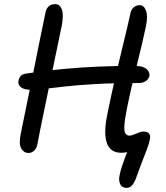

<svg xmlns="http://www.w3.org/2000/svg" viewBox="-20 -729 806 930"><path d="M593 181Q570 181 562 162.5Q554 144 559 121Q562 104 570 79Q578 54 588 27.5Q598 1 609 -21L639 -18Q625 -6 609 2.5Q593 11 567 11Q533 11 513.5 -9.5Q494 -30 490.5 -71.5Q487 -113 500 -176Q519 -270 539.5 -359Q560 -448 579 -524.5Q598 -601 610 -657Q614 -681 626.5 -692.5Q639 -704 657 -704Q677 -704 687 -678Q697 -652 687 -602Q679 -565 668 -517Q657 -469 643.5 -415.5Q630 -362 617 -306Q604 -250 594 -199Q584 -148 582.5 -120.5Q581 -93 587.5 -82.5Q594 -72 607 -72Q616 -72 628 -77Q640 -82 652.5 -87Q665 -92 675 -92Q693 -92 701.5 -82.5Q710 -73 706 -54Q703 -36 691.5 -6Q680 24 666.5 59Q653 94 641 128Q633 152 621.5 166.5Q610 181 593 181ZM118 12Q96 12 83 -9.5Q70 -31 81 -84Q92 -136 102 -186.5Q112 -237 123 -289.5Q134 -342 145.5 -399Q157 -456 170 -521Q183 -586 199 -662Q203 -686 215 -697.5Q227 -709 248 -709Q270 -709 279.5 -683.5Q289 -658 279 -604Q256 -495 234.5 -390Q213 -285 193.5 -192Q174 -99 160 -25Q156 -9 144.5 1.5Q133 12 118 12ZM134 -294Q106 -294 91.5 -300.5Q77 -307 72 -317.5Q67 -328 70 -340Q72 -351 80.5 -361Q89 -371 109 -373Q201 -387 288 -395Q375 -403 460 -406.5Q545 -410 632 -410Q660 -410 676.5 -402.5Q693 -395 699 -384Q705 -373 704 -362Q700 -346 686.5 -336.5Q673 -327 653 -327Q531 -327 444.5 -322Q358 -317 298.5 -310.5Q239 -304 199.5 -299Q160 -294 134 -294Z"/></svg>

Font: Shantell Sans
Style: Italic
Weight: 400
Italic angle: -11°
Designer: Stephen Nixon, Anya Danilova, Shantell Martin
Foundry: Arrow Type
Version: Version 1.011;[c5ecc13dd]